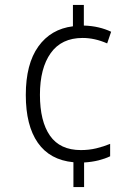

<svg xmlns="http://www.w3.org/2000/svg" viewBox="-20 -744 556 774"><path d="M318 -641Q350 -640 377.5 -633.5Q405 -627 428 -616L412 -569Q362 -591 313 -591Q228 -591 184.5 -530Q141 -469 141 -362Q141 -255 181.5 -197Q222 -139 306 -139Q339 -139 368 -146Q397 -153 424 -164V-114Q403 -104 377 -97.5Q351 -91 319 -89V10H276V-90Q181 -99 132.5 -168.5Q84 -238 84 -361Q84 -486 134.5 -556.5Q185 -627 274 -638V-724H318Z"/></svg>

Font: Noto Sans Lao Looped SemiCondensed Light
Style: Regular
Weight: 300
Width: 4
Designer: Mark Frömberg, Ben Mitchell
Foundry: The Fontpad Ltd
Version: Version 1.002; ttfautohint (v1.8.4.7-5d5b)